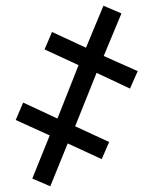

<svg xmlns="http://www.w3.org/2000/svg" viewBox="-20 -650 536 672"><path d="M342 -630 405 -603 343 -454 462 -401 435 -340 318 -395 243 -208 362 -153 336 -93 217 -148 156 2 93 -25 154 -176 35 -230 61 -291 181 -235 255 -422 136 -477 162 -538 281 -483Z"/></svg>

Font: Noto Sans Display Condensed
Style: Regular
Weight: 400
Width: 3
Designer: Monotype Design Team
Foundry: Monotype Imaging Inc.
Version: Version 2.003